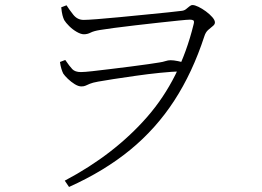

<svg xmlns="http://www.w3.org/2000/svg" viewBox="-20 -705 1040 762"><path d="M239 -467Q256 -442 267 -430.5Q278 -419 301 -419Q315 -419 346.5 -422.5Q378 -426 418.5 -431Q459 -436 499 -441Q539 -446 569.5 -450.5Q600 -455 612 -457Q626 -459 636.5 -462.5Q647 -466 657 -466Q669 -466 686 -462.5Q703 -459 719 -454L703 -422Q664 -421 615 -416Q566 -411 517.5 -404Q469 -397 429.5 -391Q390 -385 369 -381Q347 -377 336.5 -372.5Q326 -368 319.5 -365Q313 -362 303 -362Q291 -362 276.5 -371Q262 -380 249.5 -392Q237 -404 231 -413Q227 -421 223.5 -432.5Q220 -444 218 -459ZM312 -626Q326 -626 365.5 -629Q405 -632 456 -637Q507 -642 558 -647Q609 -652 648 -656Q687 -660 701 -662Q711 -663 718 -668.5Q725 -674 731.5 -679.5Q738 -685 744 -685Q753 -685 767.5 -678Q782 -671 797 -660Q812 -649 822.5 -637Q833 -625 833 -616Q833 -608 824.5 -601.5Q816 -595 806 -586Q796 -577 791 -561Q744 -417 671.5 -305.5Q599 -194 496.5 -110Q394 -26 254 37L237 12Q434 -92 564.5 -241.5Q695 -391 748 -607Q752 -621 747.5 -624Q743 -627 734 -627Q724 -627 690 -623.5Q656 -620 610 -615Q564 -610 517 -604.5Q470 -599 432 -594Q394 -589 377 -586Q352 -582 339.5 -575.5Q327 -569 313 -569Q301 -569 284.5 -578.5Q268 -588 254.5 -601.5Q241 -615 235 -625Q231 -633 228 -644.5Q225 -656 223 -676L244 -684Q254 -668 270.5 -647Q287 -626 312 -626Z"/></svg>

Font: Source Han Serif JP VF
Style: Regular
Weight: 250
Designer: Ryoko NISHIZUKA 西塚涼子 (kana & ideographs); Frank Grießhammer (Latin, Greek & Cyrillic); Wenlong ZHANG 张文龙 (bopomofo); San
Foundry: Adobe
Version: Version 2.001;hotconv 1.1.0;makeotfexe 2.6.0